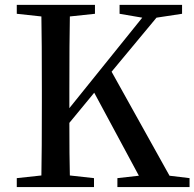

<svg xmlns="http://www.w3.org/2000/svg" viewBox="-20 -757 787 777"><path d="M666 -45.9 747.1 -36.1V0H455.1V-36.1L542 -45.9L361.3 -381.8L260.7 -259.8Q260.7 -123 262.7 -46.9L360.4 -36.1V0H47.9V-36.1L147.5 -46.9Q149.4 -144.5 149.4 -342.8V-393.6Q149.4 -592.8 147.5 -690.4L47.9 -701.2V-737.3H364.3V-701.2L262.7 -690.4Q260.7 -592.8 260.7 -393.6V-319.3L555.7 -685.5L463.9 -701.2V-737.3H716.8V-701.2L613.3 -685.5L431.6 -466.8Z"/></svg>

Font: GenYoMin JP SemiBold
Style: Regular
Weight: 600
Version: Version 1.001;PS 1;hotconv 16.6.51;makeotf.lib2.5.65220 DEVE